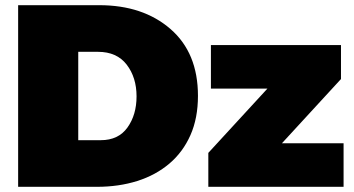

<svg xmlns="http://www.w3.org/2000/svg" viewBox="-20 -721 1367 741"><path d="M354 0H50V-701H363Q532 -701 638 -609Q744 -517 744 -351Q744 -265 715 -199.5Q686 -134 633.5 -89.5Q581 -45 509.8 -22.5Q438.5 0 354 0ZM369 -180Q437 -180 472 -229Q507 -278 507 -349Q507 -422 469 -471.5Q431 -521 358 -521H282V-180ZM1306 0H784V-131L1012 -379H794V-547H1296V-416L1068 -168H1306Z"/></svg>

Font: Argentum Novus Black
Style: Regular
Weight: 900
Designer: Julieta Ulanovsky (font) & Cristiano Sobral (main changes)
Foundry: Julieta Ulanovsky (font) & Cristiano Sobral (main changes)
Version: Version 3.00;November 27, 2020;FontCreator 13.0.0.2655 64-bi